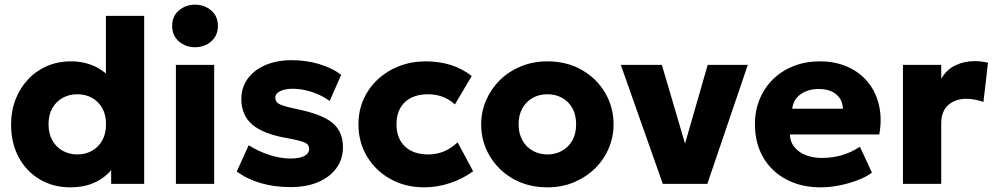

<svg xmlns="http://www.w3.org/2000/svg" viewBox="-20 -788 4266 823"><path d="M281 15Q208.5 15 151 -18.8Q93.5 -52.5 60.5 -113.2Q27.5 -174 27.5 -255Q27.5 -312.5 46.5 -361.5Q65.5 -410.5 99.8 -447.2Q134 -484 181 -504.5Q228 -525 284 -525Q342.5 -525 389.5 -502Q436.5 -479 471.5 -433.5L434 -396V-720H598V0H456.5V-132.5L479 -95.5Q457 -46.5 405.5 -15.8Q354 15 281 15ZM311.5 -126Q346.5 -126 374.5 -141.8Q402.5 -157.5 418.5 -186.5Q434.5 -215.5 434.5 -255Q434.5 -295 418.8 -323.8Q403 -352.5 375 -368.2Q347 -384 311.5 -384Q276 -384 248 -368.2Q220 -352.5 204 -323.8Q188 -295 188 -255Q188 -215.5 204.2 -186.5Q220.5 -157.5 248.5 -141.8Q276.5 -126 311.5 -126Z M734 0V-510H898V0ZM816 -585.5Q776.5 -585.5 747.2 -610.2Q718 -635 718 -677Q718 -719 747.2 -743.5Q776.5 -768 816 -768Q856 -768 885 -743.5Q914 -719 914 -677Q914 -635 885 -610.2Q856 -585.5 816 -585.5Z M1226 14Q1155 14 1096.2 -3.5Q1037.5 -21 995 -53L1046 -165.5Q1087.5 -139 1135 -123.8Q1182.5 -108.5 1225 -108.5Q1264 -108.5 1284.5 -119.2Q1305 -130 1305 -150.5Q1305 -168.5 1286.2 -177Q1267.5 -185.5 1213 -195.5Q1110 -213 1062.2 -253.2Q1014.5 -293.5 1014.5 -363.5Q1014.5 -413.5 1042 -451Q1069.5 -488.5 1118.2 -509.2Q1167 -530 1230.5 -530Q1292.5 -530 1347.8 -513.5Q1403 -497 1442.5 -467.5L1393 -355Q1372.5 -370.5 1345.8 -382.5Q1319 -394.5 1290.5 -401Q1262 -407.5 1235 -407.5Q1201.5 -407.5 1180.8 -397.2Q1160 -387 1160 -369Q1160 -350.5 1178 -341.5Q1196 -332.5 1250 -321Q1359 -299 1404.5 -261.8Q1450 -224.5 1450 -157.5Q1450 -105.5 1421.8 -67Q1393.5 -28.5 1343.2 -7.2Q1293 14 1226 14Z M1799 15Q1718 15 1654.2 -20.2Q1590.5 -55.5 1553.5 -116.8Q1516.5 -178 1516.5 -255Q1516.5 -313 1538.2 -362Q1560 -411 1599.5 -447.8Q1639 -484.5 1691.5 -504.8Q1744 -525 1805.5 -525Q1863.5 -525 1913 -509.2Q1962.5 -493.5 2002 -462L1930 -340.5Q1905.5 -363 1876.2 -373.5Q1847 -384 1815 -384Q1773 -384 1742.5 -369Q1712 -354 1695.8 -325Q1679.5 -296 1679.5 -255.5Q1679.5 -194.5 1715.8 -160.2Q1752 -126 1815.5 -126Q1851.5 -126 1883.2 -139.2Q1915 -152.5 1941.5 -178L2008 -54Q1965 -22 1909.8 -3.5Q1854.5 15 1799 15Z M2326.5 15Q2243 15 2179 -21.8Q2115 -58.5 2078.8 -120Q2042.5 -181.5 2042.5 -255Q2042.5 -308.5 2063.2 -357.2Q2084 -406 2122 -443.8Q2160 -481.5 2212 -503.2Q2264 -525 2326.5 -525Q2410 -525 2474 -488.2Q2538 -451.5 2574 -390Q2610 -328.5 2610 -255Q2610 -201.5 2589.5 -152.8Q2569 -104 2531 -66.5Q2493 -29 2441 -7Q2389 15 2326.5 15ZM2326.5 -126Q2361.5 -126 2389.5 -141.8Q2417.5 -157.5 2433.5 -186.5Q2449.5 -215.5 2449.5 -255Q2449.5 -295 2433.8 -323.8Q2418 -352.5 2390 -368.2Q2362 -384 2326.5 -384Q2291 -384 2263 -368.2Q2235 -352.5 2219 -323.8Q2203 -295 2203 -255Q2203 -215.5 2219.2 -186.5Q2235.5 -157.5 2263.5 -141.8Q2291.5 -126 2326.5 -126Z M2821 0 2641 -510H2817L2925.5 -141.5H2907.5L3013.5 -510H3185.5L3012 0Z M3498 15Q3414 15 3350.5 -18.8Q3287 -52.5 3251.5 -113.2Q3216 -174 3216 -255.5Q3216 -314.5 3236.8 -364Q3257.5 -413.5 3294.8 -449.5Q3332 -485.5 3382.8 -505.2Q3433.5 -525 3494.5 -525Q3561.5 -525 3614 -501.2Q3666.5 -477.5 3700.8 -435.2Q3735 -393 3748 -335.8Q3761 -278.5 3749 -211.5H3366Q3366.5 -181.5 3384 -159Q3401.5 -136.5 3432 -123.8Q3462.5 -111 3503 -111Q3548 -111 3588.5 -122.8Q3629 -134.5 3666 -159L3717.5 -48Q3694 -30 3656.8 -15.8Q3619.5 -1.5 3577.8 6.8Q3536 15 3498 15ZM3376 -322H3593Q3592 -360.5 3564.5 -383.5Q3537 -406.5 3490 -406.5Q3442.5 -406.5 3411.2 -383.5Q3380 -360.5 3376 -322Z M3850.5 0V-510H4014.5V-450.5Q4037.5 -490 4075.5 -508Q4113.5 -526 4158 -526Q4175 -526 4188.5 -524Q4202 -522 4215 -519.5L4195.5 -351Q4178.5 -357 4159.5 -360.8Q4140.5 -364.5 4121.5 -364.5Q4075 -364.5 4044.8 -337.8Q4014.5 -311 4014.5 -259.5V0Z"/></svg>

Font: Geologica Cursive
Style: Bold
Weight: 700
Designer: Sindre Bremnes, Frode Helland
Foundry: Monokrom Skriftforlag AS
Version: Version 1.010;gftools[0.9.28]